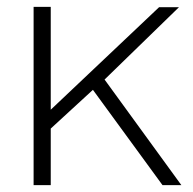

<svg xmlns="http://www.w3.org/2000/svg" viewBox="-20 -540 562 560"><path d="M454 0 251 -278 128 -165V0H78V-520H128V-220L444 -519H502L285 -308L509 0Z"/></svg>

Font: Raleway Light
Style: Regular
Weight: 300
Designer: Matt McInerney, Pablo Impallari, Rodrigo Fuenzalida
Foundry: Matt McInerney, Pablo Impallari, Rodrigo Fuenzalida
Version: Version 4.026